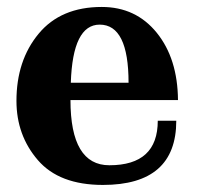

<svg xmlns="http://www.w3.org/2000/svg" viewBox="-20 -520 572 552"><path d="M275.9 11.7Q150.4 11.7 88.9 -59.6Q27.3 -130.9 27.3 -230Q27.3 -346.2 91.1 -423.1Q154.8 -500 272.5 -500Q370.6 -500 430.7 -425.8Q490.7 -351.6 491.7 -232.4H182.6Q182.6 -44.9 294.4 -44.9Q433.6 -44.9 433.6 -172.9H486.8Q486.8 11.7 275.9 11.7ZM349.6 -282.2Q349.6 -449.2 266.6 -449.2Q189 -449.2 183.6 -282.2Z"/></svg>

Font: Munson
Style: Bold
Weight: 700
Designer: Paul James MIller
Foundry: High-Logic / Made with FontCreator
Version: Version 2.10;May 5, 2019;FontCreator 11.5.0.2430 64-bit